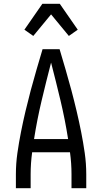

<svg xmlns="http://www.w3.org/2000/svg" viewBox="-20 -995 540 1015"><path d="M64 0V-74Q64 -130 72 -186Q80 -242 91 -297.5Q102 -353 115 -408Q128 -463 142.5 -517.5Q157 -572 173 -626.5Q189 -681 205 -735H295Q311 -681 327 -626.5Q343 -572 357.5 -517.5Q372 -463 385 -408Q398 -353 409 -297.5Q420 -242 428 -186Q436 -130 436 -74V0H358V-74Q358 -103 356 -132Q354 -161 350 -190H150Q146 -161 144 -132Q142 -103 142 -74V0ZM160 -260H340Q324 -362 300 -463Q276 -564 250 -664Q224 -564 200 -463Q176 -362 160 -260ZM156 -805 109 -838 204 -975H296L391 -838L344 -805L250 -919Z"/></svg>

Font: Iosevka Term Curly
Style: Regular
Weight: 400
Designer: Belleve Invis
Foundry: Belleve Invis
Version: Version 32.3.0